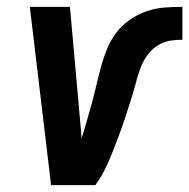

<svg xmlns="http://www.w3.org/2000/svg" viewBox="-20 -540 552 560"><path d="M129 0 67 -520H184L215 -173Q216 -164 216.5 -154.5Q217 -145 218 -136Q218 -136 218 -136Q218 -136 218 -136Q226 -162 233.5 -188Q241 -214 248 -239.5Q255 -265 261 -291Q267 -317 274 -343Q281 -369 291 -394.5Q301 -420 317.5 -442.5Q334 -465 357.5 -481.5Q381 -498 407 -507Q433 -516 459.5 -518Q486 -520 512 -520V-424Q496 -424 480 -422Q464 -420 449 -412.5Q434 -405 422 -393Q410 -381 401.5 -366.5Q393 -352 388 -336.5Q383 -321 378 -306V-304Q371 -278 363 -252.5Q355 -227 346.5 -201Q338 -175 328.5 -149.5Q319 -124 309 -98.5Q299 -73 287 -48Q275 -23 258 0Z"/></svg>

Font: Iosevka SS04
Style: Bold Italic
Weight: 700
Italic angle: -9°
Monospace: yes
Designer: Belleve Invis
Foundry: Belleve Invis
Version: Version 19.0.0; ttfautohint (v1.8.4)